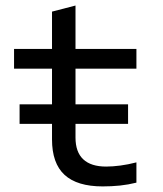

<svg xmlns="http://www.w3.org/2000/svg" viewBox="-20 -667 590 694"><path d="M473.1 -6.8V-80.1C453 -74.9 433.6 -71 415 -68.6C396.5 -66.2 379.4 -64.9 363.8 -64.9C327.3 -64.9 299.7 -73.6 281 -91.1C262.3 -108.5 252.9 -134.8 252.9 -169.9V-219.2H442.9V-290H252.9V-418.9H473.1V-490.2H252.9V-647L168 -625V-490.2H30.8V-418.9H168V-290H50.8V-219.2H168V-163.1C168 -105.5 183.1 -62.7 213.4 -34.9C243.7 -7.1 289.6 6.8 351.1 6.8C372.2 6.8 393.1 5.8 413.6 3.7C434.1 1.5 453.9 -2 473.1 -6.8Z"/></svg>

Font: CodeNewRoman Nerd Font Mono
Style: Regular
Weight: 400
Monospace: yes
Designer: Sam Radian
Foundry: Code New Roman
Version: Version 2.00 November 29, 2014;Nerd Fonts 3.2.1